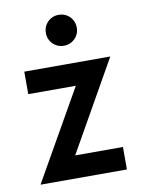

<svg xmlns="http://www.w3.org/2000/svg" viewBox="-72 -650 520 701"><g transform="rotate(-10 187.5 -299.5)"><path d="M22.2 0V-1.4L211.1 -333.3H34.7V-416.7H352.8V-415.3L164.6 -83.3H341.7V0ZM193.8 -484.7Q177.8 -484.7 164.9 -492.4Q152.1 -500 144.4 -512.8Q136.8 -525.7 136.8 -541.7Q136.8 -558.3 144.4 -571.2Q152.1 -584 164.9 -591.7Q177.8 -599.3 193.8 -599.3Q210.4 -599.3 223.3 -591.7Q236.1 -584 243.7 -571.2Q251.4 -558.3 251.4 -541.7Q251.4 -525.7 243.7 -512.8Q236.1 -500 223.3 -492.4Q210.4 -484.7 193.8 -484.7Z"/></g></svg>

Font: Afacad Flux Medium
Style: Regular
Weight: 500
Designer: Kristian Moeller
Foundry: Dicotype
Version: Version 1.100